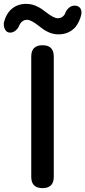

<svg xmlns="http://www.w3.org/2000/svg" viewBox="-64 -969 440 989"><path d="M155 0Q97 0 97 -58V-678Q97 -736 155 -736Q213 -736 213 -678V-368V-58Q213 0 155 0ZM237 -792Q206 -792 178 -807Q161 -815 134 -837Q96 -867 75 -867Q52 -867 38 -844Q32 -826 18 -813Q3 -800 -14 -801Q-31 -802 -39 -819Q-46 -833 -44 -853Q-32 -900 -2 -924.5Q28 -949 71 -949Q103 -949 131 -934Q148 -926 176 -904Q213 -875 234 -875Q257 -875 270 -896Q276 -915 290 -928Q305 -941 323 -940Q341 -939 349.5 -926.5Q358 -914 355 -895Q346 -856 324 -829Q290 -792 237 -792Z"/></svg>

Font: GenSenRounded JP M
Style: Regular
Weight: 500
Version: Version 1.501;PS 1;hotconv 16.6.51;makeotf.lib2.5.65220